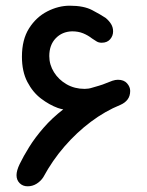

<svg xmlns="http://www.w3.org/2000/svg" viewBox="-20 -651 515 674"><path d="M202 -267Q197 -268 193 -269Q189 -270 183 -272Q153 -283 124 -305Q95 -327 76 -363.5Q57 -400 57 -452Q57 -512 82 -551.5Q107 -591 146 -611Q185 -631 225 -631Q274 -631 303.5 -615.5Q333 -600 351 -588Q363 -578 370 -566.5Q377 -555 377 -541Q377 -525 366.5 -513Q356 -501 337 -501Q326 -501 318.5 -506Q311 -511 303 -516Q289 -527 272 -534Q255 -541 233 -541Q198 -540 175.5 -516.5Q153 -493 153 -454Q153 -424 169.5 -397.5Q186 -371 214 -355Q242 -339 277 -339Q291 -339 303 -343Q315 -347 327 -350Q341 -354 352.5 -359Q364 -364 374.5 -367.5Q385 -371 394 -371Q415 -371 426 -358.5Q437 -346 437 -332Q437 -314 428 -302Q419 -290 403 -283Q349 -261 299 -223.5Q249 -186 206.5 -137Q164 -88 132 -29Q123 -15 108.5 -6Q94 3 77 3Q60 3 49 -8Q38 -19 38 -36Q38 -52 49 -75Q62 -102 82.5 -135Q103 -168 133 -202.5Q163 -237 202 -267Z"/></svg>

Font: Beiruti SemiBold
Style: Regular
Weight: 600
Designer: Arlette Boutros
Foundry: Boutros
Version: Version 1.41